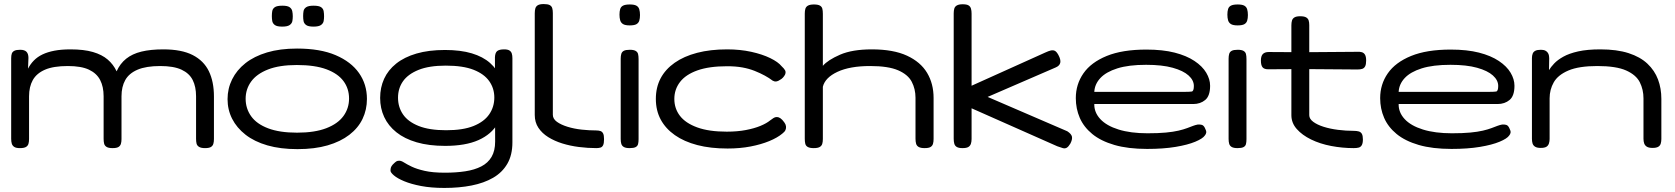

<svg xmlns="http://www.w3.org/2000/svg" viewBox="-20 -719 8246 945"><path d="M78 10Q59 10 50 4Q41 -2 38 -12Q35 -22 35 -36V-432Q35 -446 38 -455Q41 -464 50.5 -469Q60 -474 79 -474Q101 -474 110.5 -464Q120 -454 120 -434L118 -381Q129 -403 146.5 -421Q164 -439 189 -451Q214 -463 248 -469.5Q282 -476 327 -476Q393 -476 437.5 -463Q482 -450 510 -426Q538 -402 554 -368Q571 -406 601 -430Q631 -454 676 -465Q721 -476 784 -476Q874 -476 928.5 -448Q983 -420 1008 -368.5Q1033 -317 1033 -244V-35Q1033 -21 1030 -11Q1027 -1 1018 4.5Q1009 10 989 10Q970 10 960 4Q950 -2 947.5 -12Q945 -22 945 -36V-245Q945 -292 928.5 -325Q912 -358 873.5 -376Q835 -394 769 -394Q699 -394 657 -376Q615 -358 596.5 -325Q578 -292 578 -245V-34Q578 -21 575 -11Q572 -1 563 4.5Q554 10 534 10Q514 10 504.5 4Q495 -2 492.5 -12Q490 -22 490 -36V-245Q490 -292 473 -325Q456 -358 418 -376Q380 -394 314 -394Q243 -394 201.5 -376Q160 -358 141.5 -325Q123 -292 123 -245V-35Q123 -21 120 -11Q117 -1 107.5 4.5Q98 10 78 10Z M1444 15Q1360 15 1296 -3.5Q1232 -22 1188.5 -56Q1145 -90 1122.5 -134.5Q1100 -179 1100 -231Q1100 -283 1122.5 -328.5Q1145 -374 1188 -408Q1231 -442 1294.5 -461Q1358 -480 1442 -480Q1556 -480 1632 -447.5Q1708 -415 1747 -359.5Q1786 -304 1786 -232Q1786 -179 1764.5 -134Q1743 -89 1699.5 -55.5Q1656 -22 1592.5 -3.5Q1529 15 1444 15ZM1442 -66Q1529 -66 1586 -88Q1643 -110 1670.5 -148Q1698 -186 1698 -234Q1698 -283 1670.5 -320Q1643 -357 1586.5 -378Q1530 -399 1441 -399Q1355 -399 1299 -377Q1243 -355 1216 -317.5Q1189 -280 1189 -233Q1189 -185 1216 -147Q1243 -109 1299.5 -87.5Q1356 -66 1442 -66ZM1523 -588Q1497 -588 1486.5 -596Q1476 -604 1474 -615.5Q1472 -627 1472 -640Q1472 -653 1474 -664.5Q1476 -676 1487 -683.5Q1498 -691 1523 -691Q1550 -691 1560.5 -683.5Q1571 -676 1573 -664Q1575 -652 1575 -639Q1575 -627 1573 -615.5Q1571 -604 1560 -596Q1549 -588 1523 -588ZM1369 -588Q1343 -588 1332.5 -596Q1322 -604 1320 -615.5Q1318 -627 1318 -640Q1318 -653 1320 -664.5Q1322 -676 1332.5 -683.5Q1343 -691 1370 -691Q1395 -691 1405.5 -683.5Q1416 -676 1418.5 -664Q1421 -652 1421 -639Q1421 -627 1419 -615.5Q1417 -604 1406 -596Q1395 -588 1369 -588Z M2167 206Q2102 206 2052.5 196.5Q2003 187 1969.5 173Q1936 159 1919 144.5Q1902 130 1902 121Q1902 112 1904 105.5Q1906 99 1913 91Q1925 79 1930.5 75.5Q1936 72 1945 72Q1955 72 1969 81Q1983 90 2007 101.5Q2031 113 2070.5 122Q2110 131 2170 131Q2225 131 2270.5 124Q2316 117 2349 100Q2382 83 2399.5 53Q2417 23 2417 -22L2416 -437Q2417 -460 2427.5 -468Q2438 -476 2461 -476Q2479 -476 2487.5 -470.5Q2496 -465 2499 -455.5Q2502 -446 2502 -432V-18Q2502 44 2477 87Q2452 130 2407 156Q2362 182 2301 194Q2240 206 2167 206ZM2171 -1Q2091 -1 2031 -18.5Q1971 -36 1931 -68Q1891 -100 1871 -143Q1851 -186 1851 -237Q1851 -288 1870.5 -331Q1890 -374 1930 -406Q1970 -438 2030 -455.5Q2090 -473 2170 -473Q2247 -473 2302 -456.5Q2357 -440 2392 -409Q2427 -378 2443.5 -334.5Q2460 -291 2460 -237Q2460 -164 2429.5 -111Q2399 -58 2335 -29.5Q2271 -1 2171 -1ZM2176 -78Q2259 -78 2311 -99Q2363 -120 2388 -156.5Q2413 -193 2413 -239Q2413 -284 2388 -319.5Q2363 -355 2311 -375.5Q2259 -396 2174 -396Q2092 -396 2040 -375Q1988 -354 1963.5 -319Q1939 -284 1939 -238Q1939 -192 1963.5 -156Q1988 -120 2040.5 -99Q2093 -78 2176 -78Z M2915 10Q2873 10 2829.5 4.5Q2786 -1 2747.5 -13Q2709 -25 2678.5 -44Q2648 -63 2630 -90Q2612 -117 2612 -153V-653Q2612 -668 2615 -678Q2618 -688 2627.5 -693.5Q2637 -699 2656 -699Q2676 -699 2685.5 -694Q2695 -689 2698 -679Q2701 -669 2701 -655V-154Q2701 -134 2721 -119.5Q2741 -105 2773.5 -95Q2806 -85 2843 -81Q2880 -77 2914 -77Q2927 -77 2935.5 -74Q2944 -71 2948.5 -62Q2953 -53 2953 -34Q2953 -14 2948.5 -4.5Q2944 5 2935 7.5Q2926 10 2915 10Z M3079 10Q3060 10 3050.5 4.5Q3041 -1 3038 -11Q3035 -21 3035 -35V-430Q3035 -444 3038 -454Q3041 -464 3050.5 -469Q3060 -474 3080 -474Q3099 -474 3108.5 -468.5Q3118 -463 3120.5 -453Q3123 -443 3123 -428V-34Q3123 -20 3120.5 -10Q3118 0 3108.5 5Q3099 10 3079 10ZM3079 -594Q3057 -594 3046.5 -600.5Q3036 -607 3032.5 -619Q3029 -631 3029 -647Q3029 -663 3032.5 -674.5Q3036 -686 3047 -691.5Q3058 -697 3080 -697Q3102 -697 3112.5 -691Q3123 -685 3126.5 -673Q3130 -661 3130 -645Q3130 -629 3126.5 -617.5Q3123 -606 3112.5 -600Q3102 -594 3079 -594Z M3561 12Q3477 12 3412 -5Q3347 -22 3301.5 -54Q3256 -86 3232 -130.5Q3208 -175 3208 -232Q3208 -289 3231.5 -333.5Q3255 -378 3300.5 -410Q3346 -442 3411 -459Q3476 -476 3559 -476Q3623 -476 3677.5 -464Q3732 -452 3771 -433Q3810 -414 3827 -393Q3839 -382 3844 -373Q3849 -364 3844 -352Q3840 -344 3833.5 -337Q3827 -330 3819 -326Q3800 -312 3783 -322Q3766 -335 3744 -347Q3722 -359 3694.5 -370Q3667 -381 3634 -387Q3601 -393 3559 -393Q3470 -393 3412.5 -372.5Q3355 -352 3327 -315.5Q3299 -279 3299 -232Q3299 -185 3326.5 -149Q3354 -113 3411.5 -92Q3469 -71 3557 -71Q3609 -71 3651 -79Q3693 -87 3723 -99.5Q3753 -112 3770 -126Q3780 -133 3787 -138Q3794 -143 3804 -143Q3812 -143 3821 -137Q3830 -131 3840 -117Q3847 -108 3848.5 -98Q3850 -88 3846 -79Q3842 -70 3830 -61Q3806 -41 3766 -24.5Q3726 -8 3674 2Q3622 12 3561 12Z M3985 10Q3966 10 3956 4.5Q3946 -1 3943.5 -11.5Q3941 -22 3941 -36V-652Q3941 -666 3944 -676Q3947 -686 3957 -691.5Q3967 -697 3986 -697Q4006 -697 4015.5 -691.5Q4025 -686 4027.5 -676Q4030 -666 4030 -651V-395Q4055 -424 4115 -450Q4175 -476 4271 -476Q4377 -476 4444 -445Q4511 -414 4543 -360.5Q4575 -307 4575 -237V-35Q4575 -21 4572 -11Q4569 -1 4560 4.5Q4551 10 4531 10Q4512 10 4502 4.5Q4492 -1 4489 -11.5Q4486 -22 4486 -36V-238Q4486 -281 4467.5 -316.5Q4449 -352 4400.5 -373Q4352 -394 4263 -394Q4163 -394 4102 -365.5Q4041 -337 4030 -292V-35Q4030 -21 4027 -11Q4024 -1 4014.5 4.5Q4005 10 3985 10Z M5233 -73Q5253 -60 5256 -46.5Q5259 -33 5248 -12Q5239 3 5230.5 8Q5222 13 5211 10Q5200 7 5184 1L4762 -186V-35Q4762 -21 4758.5 -11Q4755 -1 4746 4.5Q4737 10 4717 10Q4699 10 4689.5 4.5Q4680 -1 4677 -11.5Q4674 -22 4674 -36V-653Q4674 -667 4677 -677Q4680 -687 4690 -692.5Q4700 -698 4718 -698Q4738 -698 4747 -692.5Q4756 -687 4759 -676.5Q4762 -666 4762 -652V-297L5126 -461Q5141 -468 5152 -470.5Q5163 -473 5171.5 -469Q5180 -465 5189 -449Q5202 -425 5198.5 -410Q5195 -395 5176 -387L4841 -242Z M5626 14Q5532 14 5465 -5.5Q5398 -25 5356 -59.5Q5314 -94 5294.5 -139Q5275 -184 5275 -236Q5275 -304 5312.5 -358Q5350 -412 5427 -443.5Q5504 -475 5622 -475Q5703 -475 5761.5 -460Q5820 -445 5859 -419Q5898 -393 5917 -361Q5936 -329 5936 -297Q5936 -247 5912 -227Q5888 -207 5853 -207H5366Q5365 -166 5395.5 -133Q5426 -100 5485.5 -81.5Q5545 -63 5628 -63Q5681 -63 5718 -66.5Q5755 -70 5780.5 -76Q5806 -82 5823 -88.5Q5840 -95 5852 -99.5Q5864 -104 5875 -106Q5886 -107 5895 -104.5Q5904 -102 5910 -90Q5918 -75 5917 -67Q5916 -59 5910 -52Q5900 -37 5863 -21.5Q5826 -6 5766 4Q5706 14 5626 14ZM5366 -267H5816Q5835 -267 5845.5 -268.5Q5856 -270 5856 -296Q5856 -324 5830 -347.5Q5804 -371 5752 -385.5Q5700 -400 5621 -400Q5535 -400 5479.5 -382.5Q5424 -365 5396 -335Q5368 -305 5366 -267Z M6071 10Q6052 10 6042.5 4.5Q6033 -1 6030 -11Q6027 -21 6027 -35V-430Q6027 -444 6030 -454Q6033 -464 6042.5 -469Q6052 -474 6072 -474Q6091 -474 6100.5 -468.5Q6110 -463 6112.5 -453Q6115 -443 6115 -428V-34Q6115 -20 6112.5 -10Q6110 0 6100.5 5Q6091 10 6071 10ZM6071 -594Q6049 -594 6038.5 -600.5Q6028 -607 6024.5 -619Q6021 -631 6021 -647Q6021 -663 6024.5 -674.5Q6028 -686 6039 -691.5Q6050 -697 6072 -697Q6094 -697 6104.5 -691Q6115 -685 6118.5 -673Q6122 -661 6122 -645Q6122 -629 6118.5 -617.5Q6115 -606 6104.5 -600Q6094 -594 6071 -594Z M6643 10Q6587 10 6532 -0.5Q6477 -11 6433 -32.5Q6389 -54 6362.5 -84Q6336 -114 6336 -152V-594Q6336 -608 6339 -618Q6342 -628 6351.5 -633.5Q6361 -639 6379 -639Q6399 -639 6408.5 -633.5Q6418 -628 6421 -618.5Q6424 -609 6424 -595V-152Q6424 -134 6443.5 -119.5Q6463 -105 6494.5 -95Q6526 -85 6565 -80Q6604 -75 6643 -75Q6658 -75 6668 -72Q6678 -69 6683 -60Q6688 -51 6688 -33Q6688 -14 6682.5 -4.5Q6677 5 6667 7.5Q6657 10 6643 10ZM6225 -463 6395 -462 6659 -464Q6673 -465 6683 -462Q6693 -459 6698.5 -449.5Q6704 -440 6704 -421Q6704 -402 6699 -392.5Q6694 -383 6684.5 -380Q6675 -377 6661 -377L6397 -379L6222 -378Q6202 -378 6194 -388Q6186 -398 6186 -421Q6186 -443 6195.5 -453Q6205 -463 6225 -463Z M7124 14Q7030 14 6963 -5.5Q6896 -25 6854 -59.5Q6812 -94 6792.5 -139Q6773 -184 6773 -236Q6773 -304 6810.5 -358Q6848 -412 6925 -443.5Q7002 -475 7120 -475Q7201 -475 7259.5 -460Q7318 -445 7357 -419Q7396 -393 7415 -361Q7434 -329 7434 -297Q7434 -247 7410 -227Q7386 -207 7351 -207H6864Q6863 -166 6893.5 -133Q6924 -100 6983.5 -81.5Q7043 -63 7126 -63Q7179 -63 7216 -66.5Q7253 -70 7278.5 -76Q7304 -82 7321 -88.5Q7338 -95 7350 -99.5Q7362 -104 7373 -106Q7384 -107 7393 -104.5Q7402 -102 7408 -90Q7416 -75 7415 -67Q7414 -59 7408 -52Q7398 -37 7361 -21.5Q7324 -6 7264 4Q7204 14 7124 14ZM6864 -267H7314Q7333 -267 7343.5 -268.5Q7354 -270 7354 -296Q7354 -324 7328 -347.5Q7302 -371 7250 -385.5Q7198 -400 7119 -400Q7033 -400 6977.5 -382.5Q6922 -365 6894 -335Q6866 -305 6864 -267Z M7563 9Q7545 9 7535.5 3Q7526 -3 7523 -13Q7520 -23 7520 -36V-433Q7520 -445 7523.5 -454.5Q7527 -464 7536.5 -469Q7546 -474 7564 -474Q7578 -474 7586.5 -469.5Q7595 -465 7599 -458Q7603 -451 7604 -444Q7605 -437 7605 -432L7604 -374Q7613 -389 7629.5 -406.5Q7646 -424 7674.5 -440Q7703 -456 7747.5 -466Q7792 -476 7857 -476Q7938 -476 7995.5 -457.5Q8053 -439 8088.5 -405.5Q8124 -372 8140.5 -328Q8157 -284 8157 -232V-35Q8157 -23 8154 -12.5Q8151 -2 8141.5 3.5Q8132 9 8114 9Q8095 9 8085.5 3Q8076 -3 8072.5 -13Q8069 -23 8069 -36V-235Q8069 -278 8051 -314Q8033 -350 7984 -372Q7935 -394 7842 -394Q7751 -394 7699.5 -372Q7648 -350 7627.5 -314Q7607 -278 7607 -235V-35Q7607 -23 7603.5 -12.5Q7600 -2 7591 3.5Q7582 9 7563 9Z"/></svg>

Font: Fredoka Expanded
Style: Regular
Weight: 400
Width: 7
Designer: Ben Nathan
Foundry: Milena B. Brandão, Ben Nathan
Version: Version 2.001